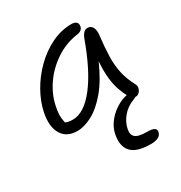

<svg xmlns="http://www.w3.org/2000/svg" viewBox="-176 -621 954 1011"><g transform="rotate(-30 300.5 -115.5)"><path d="M150 10Q85 10 57 -37Q29 -84 45 -163Q57 -222 90 -280.5Q123 -339 172 -387.5Q221 -436 280.5 -465Q340 -494 403 -494Q421 -494 431 -485.5Q441 -477 438 -460Q433 -435 402 -431Q330 -421 269.5 -381Q209 -341 169 -283.5Q129 -226 116 -163Q110 -136 109 -114.5Q108 -93 114 -63Q129 -54 159 -54Q227 -54 296 -142Q365 -230 425 -397Q432 -414 441.5 -424Q451 -434 466 -434Q486 -434 495.5 -416Q505 -398 501 -368Q493 -300 491.5 -246.5Q490 -193 500 -146.5Q510 -100 536 -51Q543 -40 540 -26Q537 -12 527.5 -2.5Q518 7 506 7Q493 7 485.5 1.5Q478 -4 473 -14Q458 -42 446.5 -73.5Q435 -105 430 -148Q425 -191 429 -252Q387 -157 338.5 -99.5Q290 -42 241 -16Q192 10 150 10ZM450 263Q365 263 332 227Q299 191 313 122Q321 83 349.5 49Q378 15 417.5 -6Q457 -27 499 -27Q519 -27 516 -9Q514 -2 508.5 3Q503 8 486 15Q444 31 417 63.5Q390 96 383 133Q376 164 393.5 180.5Q411 197 465 197Q496 197 507.5 205Q519 213 516 227Q509 263 450 263Z"/></g></svg>

Font: Shantell Sans Normal
Style: Italic
Weight: 300
Italic angle: -11.31°
Designer: Stephen Nixon, Anya Danilova, Shantell Martin
Foundry: Arrow Type
Version: Version 1.008;[a672d596b]